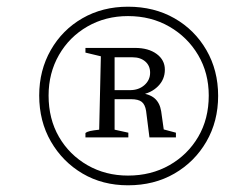

<svg xmlns="http://www.w3.org/2000/svg" viewBox="-20 -760 674 573"><path d="M362 -207Q286 -207 226.5 -242Q167 -277 132 -337.5Q97 -398 97 -475Q97 -550 131.5 -610.5Q166 -671 226 -705.5Q286 -740 362 -740Q440 -740 500.5 -705.5Q561 -671 596 -610.5Q631 -550 631 -474Q631 -398 596 -337.5Q561 -277 500.5 -242Q440 -207 362 -207ZM235 -350V-363Q240 -367 249 -369Q258 -371 276 -373L281 -592L235 -603V-617H322V-373L363 -364V-350ZM362 -236Q431 -236 485.5 -267Q540 -298 571.5 -351.5Q603 -405 603 -475Q603 -542 571.5 -595.5Q540 -649 485.5 -680.5Q431 -712 362 -712Q295 -712 241 -681Q187 -650 156 -596Q125 -542 125 -475Q125 -405 156 -351.5Q187 -298 241 -267Q295 -236 362 -236ZM426 -350 416 -429Q413 -448 403 -456Q393 -464 371 -464H302V-491H368Q394 -491 411 -506Q428 -521 428 -543Q428 -564 413.5 -576.5Q399 -589 376 -589H302V-617H383Q423 -617 447.5 -599Q472 -581 472 -552Q472 -523 451.5 -502.5Q431 -482 399 -477L392 -484Q426 -480 441.5 -466.5Q457 -453 461 -428L472 -350L449 -379L505 -364V-350Z"/></svg>

Font: Piazzolla 8pt ExtraLight
Style: Italic
Weight: 250
Italic angle: -11.3°
Designer: Juan Pablo del Peral
Foundry: Huerta Tipografica
Version: Version 2.001